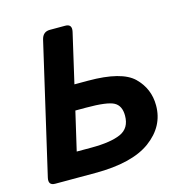

<svg xmlns="http://www.w3.org/2000/svg" viewBox="-104 -798 867 896"><g transform="rotate(-15 329.5 -350.0)"><path d="M53.7 0Q19.5 0 27.8 -36.6L172.9 -663.6Q181.2 -700.2 215.3 -700.2H289.6Q323.7 -700.2 315.4 -663.6L260.3 -424.8H326.2Q488.3 -424.8 545.7 -368.7Q603 -312.5 603 -231.4Q603 -130.4 514.4 -65.2Q425.8 0 247.6 0ZM189.5 -119.1H260.7Q353.5 -119.1 402.1 -140.6Q450.7 -162.1 450.7 -223.1Q450.7 -271 418.7 -288.3Q386.7 -305.7 284.7 -305.7H232.9Z"/></g></svg>

Font: Istok
Style: Bold Italic
Weight: 700
Italic angle: -13°
Designer: Andrey V. Panov
Foundry: Andrey V. Panov
Version: Version 1.0.3